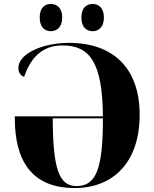

<svg xmlns="http://www.w3.org/2000/svg" viewBox="-20 -942 782 972"><path d="M450 -784C477 -784 506 -803 506 -853C506 -904 477 -922 450 -922C419 -922 392 -904 392 -853C392 -803 419 -784 450 -784ZM237 -784C266 -784 295 -803 295 -853C295 -904 266 -922 237 -922C208 -922 181 -904 181 -853C181 -803 208 -784 237 -784ZM358 10C550 10 687 -117 687 -361C687 -596 554 -725 329 -725C195 -725 73 -670 73 -598C73 -576 84 -559 102 -553C142 -670 212 -712 296 -712C432 -712 499 -630 501 -353H55V-343C55 -128 141 10 358 10ZM368 0C278 0 248 -88 247 -343H501C501 -88 467 0 368 0Z"/></svg>

Font: Noto Serif Display ExtraBold
Style: Regular
Weight: 800
Designer: Monotype Design Team
Foundry: Monotype Imaging Inc.
Version: Version 2.009